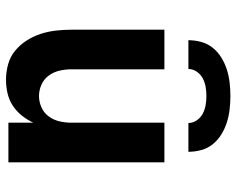

<svg xmlns="http://www.w3.org/2000/svg" viewBox="-94 -686 788 640"><g transform="rotate(90 300.0 -366.0)"><path d="M246 8Q220 8 194.5 1Q169 -6 149 -22.5Q129 -39 115 -61Q101 -83 93 -107.5Q85 -132 82 -158Q79 -184 79 -210V-520H211V-210Q211 -190 215.5 -170.5Q220 -151 231.5 -135Q243 -119 261.5 -110.5Q280 -102 300 -102Q320 -102 338.5 -110.5Q357 -119 368.5 -135Q380 -151 384.5 -170.5Q389 -190 389 -210V-520H521V0H389V-83Q379 -62 365 -44.5Q351 -27 332 -14.5Q313 -2 290.5 3Q268 8 246 8ZM114 -600Q114 -622 120 -643.5Q126 -665 140 -682Q154 -699 173 -710.5Q192 -722 213 -728.5Q234 -735 256 -737.5Q278 -740 300 -740Q322 -740 344 -737.5Q366 -735 387 -728.5Q408 -722 427 -710.5Q446 -699 460 -682Q474 -665 480 -643.5Q486 -622 486 -600H390Q390 -615 381 -628Q372 -641 358.5 -648Q345 -655 330 -657.5Q315 -660 300 -660Q285 -660 270 -657.5Q255 -655 241.5 -648Q228 -641 219 -628Q210 -615 210 -600Z"/></g></svg>

Font: Iosevka Aile Extrabold
Style: Regular
Weight: 800
Designer: Belleve Invis
Foundry: Belleve Invis
Version: Version 27.3.5; ttfautohint (v1.8.4)